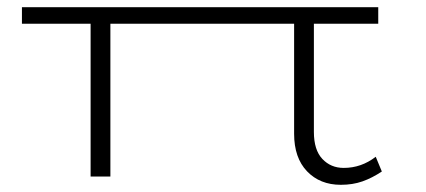

<svg xmlns="http://www.w3.org/2000/svg" viewBox="-20 -491 1186 534"><path d="M1042 -14Q1015 4 988 13.5Q961 23 928 23Q870 23 834 -14.5Q798 -52 798 -119V-425H287V0H232V-425H41V-471H1032V-425H853V-124Q853 -74 876.5 -49Q900 -24 936 -24Q985 -24 1025 -55Z"/></svg>

Font: BioRhyme Expanded Light
Style: Regular
Weight: 300
Width: 7
Designer: Aoife Mooney
Foundry: Aoife Mooney Type
Version: Version 1.001